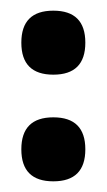

<svg xmlns="http://www.w3.org/2000/svg" viewBox="-20 -400 200 360"><path d="M20 -320Q20 -380 80 -380Q140 -380 140 -320Q140 -260 80 -260Q20 -260 20 -320ZM20 -120Q20 -180 80 -180Q140 -180 140 -120Q140 -60 80 -60Q20 -60 20 -120Z"/></svg>

Font: SOV_poster
Style: Bold
Weight: 700
Version: Version 1.00